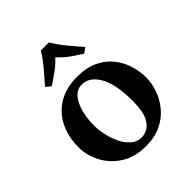

<svg xmlns="http://www.w3.org/2000/svg" viewBox="-185 -764 890 890"><g transform="rotate(-45 259.5 -319.5)"><path d="M280 -649Q303 -612 330 -579Q357 -546 385 -515L360 -496Q328 -516 303.5 -533.5Q279 -551 253 -579Q225 -550 201 -533Q177 -516 147 -496L122 -515Q149 -546 177.5 -579.5Q206 -613 228 -649ZM34 -207Q34 -276 60.5 -329.5Q87 -383 137.5 -413.5Q188 -444 260 -444Q321 -444 364 -423.5Q407 -403 433.5 -369.5Q460 -336 472.5 -295.5Q485 -255 485 -216Q485 -178 471.5 -138.5Q458 -99 430 -65Q402 -31 359.5 -10.5Q317 10 259 10Q186 10 135.5 -23Q85 -56 59.5 -106Q34 -156 34 -207ZM250 -403Q218 -403 197 -377Q176 -351 166 -311.5Q156 -272 156 -229Q156 -201 163 -167.5Q170 -134 184.5 -103.5Q199 -73 221.5 -53Q244 -33 275 -33Q293 -33 314 -44.5Q335 -56 349.5 -88Q364 -120 364 -184Q364 -291 332.5 -347Q301 -403 250 -403Z"/></g></svg>

Font: Libertinus Serif SemiBold
Style: Regular
Weight: 600
Designer: Philipp H. Poll, Khaled Hosny
Foundry: Caleb Maclennan
Version: Version 7.051;RELEASE